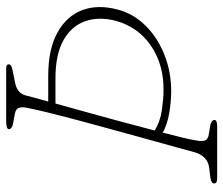

<svg xmlns="http://www.w3.org/2000/svg" viewBox="-72 -668 740 637"><g transform="rotate(-90 298.5 -350.0)"><path d="M151 -72Q146.5 -51 150.8 -40.2Q155 -29.5 172.5 -27.5L200 -23Q218.5 -19.5 218.5 -8.5Q218.5 -4 212.2 -2Q206 0 198.5 0H24.5Q8 0 8 -9.5Q6.5 -19.5 27.5 -22.5L59.5 -26.5Q79.5 -29 91.8 -40.8Q104 -52.5 110.5 -71.5Q115 -89 126.5 -130.2Q138 -171.5 153.2 -226.5Q168.5 -281.5 185 -342Q201.5 -402.5 216.8 -459.2Q232 -516 243 -561Q254 -606 258.5 -629.5Q262.5 -648.5 258.5 -658.5Q254.5 -668.5 237.5 -671.5L207.5 -677Q188 -680.5 188 -691.5Q188 -700 217 -700H387.5Q403 -700 403 -692.5Q403 -686.5 398 -683.5Q393 -680.5 379.5 -678L345 -671Q309 -665 300.5 -637.5Q297 -624 291.8 -604.5Q286.5 -585 279.5 -560.5H364Q453 -560.5 508 -530.2Q563 -500 582.8 -447.8Q602.5 -395.5 584.5 -329Q571 -277.5 531 -237.2Q491 -197 433.5 -174.5Q376 -152 310 -152.5Q276.5 -153 240.2 -159.2Q204 -165.5 176.5 -180.5Q166.5 -141.5 159.5 -113Q152.5 -84.5 151 -72ZM314.5 -178Q401 -176.5 464 -219.2Q527 -262 547.5 -336.5Q562 -393 546 -438.2Q530 -483.5 483 -510Q436 -536.5 357 -536.5H273Q259.5 -488.5 243.8 -431.2Q228 -374 212.2 -316Q196.5 -258 183.5 -207.5Q212.5 -189 251.2 -183.5Q290 -178 314.5 -178Z"/></g></svg>

Font: Fraunces 9pt Soft Thin
Style: Italic
Weight: 100
Italic angle: -16°
Version: Version 1.000;[b76b70a41]